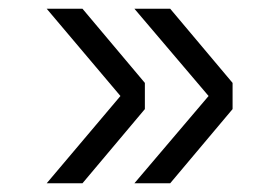

<svg xmlns="http://www.w3.org/2000/svg" viewBox="-20 -496 640 440"><path d="M288 -76 458 -276 288 -476H370L513 -306V-246L370 -76ZM87 -76 256 -276 87 -476H169L312 -306V-246L169 -76Z"/></svg>

Font: Geist Mono Light
Style: Regular
Weight: 300
Monospace: yes
Designer: Basement.studio, Andrés Briganti, Mateo Zaragoza
Foundry: Basement.studio, Vercel, Andrés Briganti, Guido Ferreyra, Mateo Zaragoza
Version: Version 1.500; ttfautohint (v1.8.4.7-5d5b)